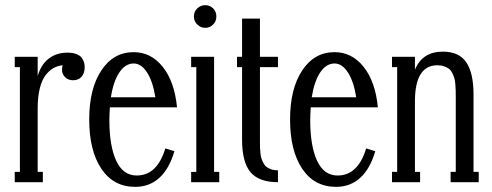

<svg xmlns="http://www.w3.org/2000/svg" viewBox="-20 -706 1907 744"><path d="M241.2 -502Q261.7 -502 275.9 -496.6Q290 -491.2 296.6 -481.9Q303.2 -472.7 305.7 -464.1Q308.1 -455.6 308.1 -445.8Q308.1 -421.9 295.9 -408.4Q283.7 -395 263.2 -395Q244.1 -395 232.2 -407Q220.2 -418.9 220.2 -436Q220.2 -445.8 223.1 -453.1Q203.1 -451.2 186.8 -441.9Q170.4 -432.6 156.2 -414.1Q142.1 -395.5 134 -362.8Q126 -330.1 126 -286.1V-40H146V0H37.1V-40H57.1V-445.8H37.1V-485.8H126V-411.1Q138.7 -455.6 168.7 -478.8Q198.7 -502 241.2 -502Z M509.8 -25.9Q588.9 -25.9 620.6 -130.9L655.8 -120.1Q635.7 -51.3 597.2 -16.6Q558.6 18.1 503.9 18.1Q419.9 18.1 372.8 -52Q325.7 -122.1 325.7 -243.2Q325.7 -361.8 372.6 -432.9Q419.4 -503.9 498 -503.9Q565.4 -503.9 610.8 -446.8Q656.2 -389.6 666 -290H405.8Q403.8 -259.8 403.8 -241.2Q403.8 -140.1 430.4 -83Q457 -25.9 509.8 -25.9ZM498 -460Q465.8 -460 442.6 -425.5Q419.4 -391.1 409.7 -329.1H582Q572.3 -390.6 549.8 -425.3Q527.3 -460 498 -460Z M731.4 -642.1Q731.4 -661.1 744.6 -673.6Q757.8 -686 775.4 -686Q793 -686 805.7 -673.6Q818.4 -661.1 818.4 -642.1Q818.4 -623.5 805.7 -610.8Q793 -598.1 775.4 -598.1Q757.8 -598.1 744.6 -610.8Q731.4 -623.5 731.4 -642.1ZM829.6 0H720.7V-40H740.7V-445.8H720.7V-485.8H809.6V-40H829.6Z M1057.1 -485.8V-445.8H987.3V-157.2Q987.3 -143.1 987.5 -135.5Q987.8 -127.9 989 -114.5Q990.2 -101.1 992.7 -93Q995.1 -85 1000.2 -75Q1005.4 -64.9 1012.7 -59.3Q1020 -53.7 1031.2 -49.8Q1042.5 -45.9 1057.1 -45.9V0Q983.9 0 950.9 -38.6Q918 -77.1 918 -165V-445.8H898.4V-485.8H918V-633.8H987.3V-485.8Z M1288.1 -25.9Q1367.2 -25.9 1398.9 -130.9L1434.1 -120.1Q1414.1 -51.3 1375.5 -16.6Q1336.9 18.1 1282.2 18.1Q1198.2 18.1 1151.1 -52Q1104 -122.1 1104 -243.2Q1104 -361.8 1150.9 -432.9Q1197.8 -503.9 1276.4 -503.9Q1343.8 -503.9 1389.2 -446.8Q1434.6 -389.6 1444.3 -290H1184.1Q1182.1 -259.8 1182.1 -241.2Q1182.1 -140.1 1208.7 -83Q1235.4 -25.9 1288.1 -25.9ZM1276.4 -460Q1244.1 -460 1220.9 -425.5Q1197.8 -391.1 1188 -329.1H1360.4Q1350.6 -390.6 1328.1 -425.3Q1305.7 -460 1276.4 -460Z M1814.9 -340.8V-40H1835V0H1726.1V-40H1746.1V-331.1Q1746.1 -347.2 1745.8 -356.2Q1745.6 -365.2 1744.4 -380.1Q1743.2 -395 1740.5 -403.6Q1737.8 -412.1 1732.7 -422.9Q1727.5 -433.6 1720 -439.2Q1712.4 -444.8 1700.9 -449Q1689.5 -453.1 1674.8 -453.1Q1587.9 -453.1 1587.9 -313V-40H1607.9V0H1499V-40H1519V-445.8H1499V-485.8H1587.9V-436Q1616.7 -505.9 1695.8 -505.9Q1759.3 -505.9 1787.1 -464.1Q1814.9 -422.4 1814.9 -340.8Z"/></svg>

Font: Margherita
Style: Regular
Weight: 400
Designer: James Puckett
Foundry: Dunwich Type Founders
Version: Version 1.008;hotconv 1.0.109;makeotfexe 2.5.65596